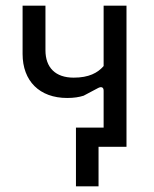

<svg xmlns="http://www.w3.org/2000/svg" viewBox="-20 -520 547 680"><path d="M347 -199V-68H249V140H329V0H428V-500H347V-286C326 -262 295 -245 241 -245C176 -245 141 -281 141 -342V-500H60V-329C60 -233 120 -173 218 -173C242 -173 260 -176 276 -181L327 -208C338 -214 347 -212 347 -199Z"/></svg>

Font: Finlandica
Style: Regular
Weight: 400
Designer: Niklas Ekholm, Juho Hiilivirta, Jaakko Suomalainen
Foundry: Helsinki Type Studio
Version: Version 2.000;Glyphs 3.2 (3202)